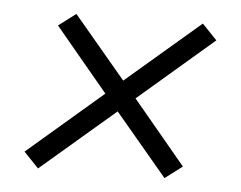

<svg xmlns="http://www.w3.org/2000/svg" viewBox="-40 -611 680 542"><g transform="rotate(5 300.0 -340.0)"><path d="M86 -116 44 -160 257 -343 107 -523 156 -560 304 -384 514 -564 556 -520 343 -337 493 -157 444 -120 296 -296Z"/></g></svg>

Font: Iosevka Slab LtExObl
Style: Regular
Weight: 300
Width: 7
Italic angle: -9°
Monospace: yes
Designer: Belleve Invis
Foundry: Belleve Invis
Version: Version 11.1.0; ttfautohint (v1.8.3)